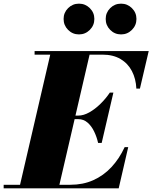

<svg xmlns="http://www.w3.org/2000/svg" viewBox="-70 -1029 832 1049"><path d="M35 0 209 -750H424L250 0ZM-50 0V-19.5H315Q383.5 -19.5 439.5 -44.5Q495.5 -69.5 538.5 -115.5Q581.5 -161.5 611 -225H630.5L578.5 0ZM466 -248Q458.5 -281.5 444 -311.2Q429.5 -341 408 -359.5Q386.5 -378 358 -378H297V-397.5H358Q386.5 -397.5 417.8 -415Q449 -432.5 478.2 -461Q507.5 -489.5 530 -523H549.5L485.5 -248ZM675 -545Q672.5 -598.5 650.8 -640.5Q629 -682.5 588.5 -706.5Q548 -730.5 489.5 -730.5H119V-750H742.5L694.5 -545ZM591.5 -841Q556.5 -841 532 -865.8Q507.5 -890.5 507.5 -925.5Q507.5 -960 532 -984.5Q556.5 -1009 591.5 -1009Q626 -1009 650.8 -984.5Q675.5 -960 675.5 -925.5Q675.5 -890.5 650.8 -865.8Q626 -841 591.5 -841ZM361.5 -841Q326.5 -841 302 -865.8Q277.5 -890.5 277.5 -925.5Q277.5 -960 302 -984.5Q326.5 -1009 361.5 -1009Q396 -1009 420.8 -984.5Q445.5 -960 445.5 -925.5Q445.5 -890.5 420.8 -865.8Q396 -841 361.5 -841Z"/></svg>

Font: Bodoni Moda Black
Style: Italic
Weight: 900
Italic angle: -13°
Version: Version 2.005